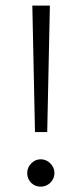

<svg xmlns="http://www.w3.org/2000/svg" viewBox="-20 -680 297 699"><path d="M97.7 -659.7H161.6L151.9 -199.2H107.4ZM79.1 -50.3Q79.1 -70.3 93.8 -85.2Q108.4 -100.1 128.4 -100.1Q148.4 -100.1 163.3 -85.2Q178.2 -70.3 178.2 -50.3Q178.2 -29.8 163.6 -15.1Q148.9 -0.5 128.4 -0.5Q107.4 -0.5 93.3 -14.6Q79.1 -28.8 79.1 -50.3Z"/></svg>

Font: Vazirmatn FD ExtraLight
Style: Regular
Weight: 200
Designer: Saber Rastikerdar
Foundry: Saber Rastikerdar
Version: Version 33.003